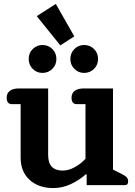

<svg xmlns="http://www.w3.org/2000/svg" viewBox="-20 -942 689 977"><path d="M167 -860 264 -922 358 -757 287 -711ZM126 -642Q126 -672 146.5 -692.5Q167 -713 196 -713Q226 -713 246.5 -692.5Q267 -672 267 -642Q267 -612 246.5 -591.5Q226 -571 196 -571Q167 -571 146.5 -591.5Q126 -612 126 -642ZM338 -642Q338 -672 358.5 -692.5Q379 -713 408 -713Q438 -713 458.5 -692.5Q479 -672 479 -642Q479 -612 458.5 -591.5Q438 -571 408 -571Q379 -571 358.5 -591.5Q338 -612 338 -642ZM85 -140V-412H41Q14 -412 14 -445Q14 -468 30.5 -480Q47 -492 76 -492H225V-153Q225 -74 299 -74Q328 -74 359 -90.5Q390 -107 415 -134V-412H371Q344 -412 344 -445Q344 -468 360.5 -480Q377 -492 406 -492H555V-79L591 -61Q614 -50 623 -41.5Q632 -33 632 -19Q632 -9 628 -4.5Q624 0 614 0H421V-55H417Q380 -23 338 -4Q296 15 251 15Q177 15 131 -26.5Q85 -68 85 -140Z"/></svg>

Font: Maitree
Style: Bold
Weight: 700
Designer: CadsonDemak Team
Foundry: CadsonDemak
Version: Version 1.002